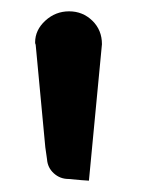

<svg xmlns="http://www.w3.org/2000/svg" viewBox="-20 -716 261 339"><path d="M43 -637Q42 -639 42 -641Q42 -663 60 -679.5Q78 -696 102 -696Q126 -696 143 -679.5Q160 -663 160 -638L137 -397L123 -398L101 -400Q86 -400 75 -410Q64 -420 63 -435L60 -456Z"/></svg>

Font: FifthLeg
Style: Bold
Weight: 700
Designer: Jakub Steiner
Version: Version 1.0